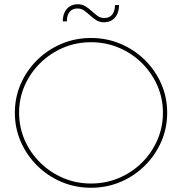

<svg xmlns="http://www.w3.org/2000/svg" viewBox="-20 -882 858 905"><path d="M409 -703Q483 -703 548 -675.5Q613 -648 662.5 -599.5Q712 -551 740 -487Q768 -423 768 -351Q768 -278 740 -214Q712 -150 662.5 -101Q613 -52 548 -24.5Q483 3 409 3Q335 3 270 -24.5Q205 -52 155.5 -101Q106 -150 78 -214Q50 -278 50 -351Q50 -423 78 -487Q106 -551 155.5 -599.5Q205 -648 270 -675.5Q335 -703 409 -703ZM409 -683Q339 -683 278 -657Q217 -631 170 -585Q123 -539 96.5 -479Q70 -419 70 -351Q70 -282 96.5 -221.5Q123 -161 170 -115Q217 -69 278 -43Q339 -17 409 -17Q479 -17 540.5 -43Q602 -69 648.5 -115Q695 -161 721.5 -221.5Q748 -282 748 -351Q748 -419 721.5 -479Q695 -539 648.5 -585Q602 -631 540.5 -657Q479 -683 409 -683ZM541 -858Q541 -834 532.5 -815.5Q524 -797 508 -787Q492 -777 470 -777Q449 -777 433.5 -787Q418 -797 404.5 -809.5Q391 -822 377 -832Q363 -842 345 -842Q321 -842 308 -826Q295 -810 295 -781H276Q276 -806 284.5 -824Q293 -842 309 -852Q325 -862 347 -862Q368 -862 383.5 -852Q399 -842 412.5 -829.5Q426 -817 440 -807Q454 -797 472 -797Q496 -797 509 -813.5Q522 -830 522 -858Z"/></svg>

Font: Alexandria Thin
Style: Regular
Weight: 250
Designer: Mohamed Gaber
Foundry: Kief Type Foundry
Version: Version 5.100